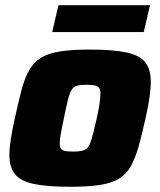

<svg xmlns="http://www.w3.org/2000/svg" viewBox="-20 -708 612 736"><path d="M250 8Q160 8 109 -3Q58 -14 37 -41Q16 -68 16 -113Q16 -140 21.5 -175.5Q27 -211 37 -255Q51 -319 63 -364.5Q75 -410 92.5 -440Q110 -470 138 -487Q166 -504 211 -511Q256 -518 323 -518Q413 -518 464.5 -507Q516 -496 537 -469Q558 -442 558 -396Q558 -369 553 -334Q548 -299 538 -255Q524 -191 511 -145.5Q498 -100 481 -70Q464 -40 436 -23Q408 -6 363 1Q318 8 250 8ZM261 -127Q280 -127 292 -129.5Q304 -132 312 -138.5Q320 -145 325.5 -159Q331 -173 337 -196.5Q343 -220 351 -255Q359 -291 362 -313.5Q365 -336 365 -351Q365 -365 359.5 -371.5Q354 -378 343 -380.5Q332 -383 313 -383Q289 -383 275.5 -379.5Q262 -376 254.5 -363.5Q247 -351 240.5 -325.5Q234 -300 225 -255Q217 -218 213 -195Q209 -172 209 -158Q209 -144 214 -137.5Q219 -131 230.5 -129Q242 -127 261 -127ZM180 -585 204 -688H555L531 -585Z"/></svg>

Font: Saira Thin ExtraBold
Style: Italic
Weight: 800
Italic angle: -12°
Version: Version 1.101